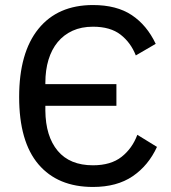

<svg xmlns="http://www.w3.org/2000/svg" viewBox="-20 -730 679 762"><path d="M349 12Q209 12 132.5 -78Q56 -168 56 -345Q56 -521 132.5 -615.5Q209 -710 349 -710Q443 -710 503 -670Q563 -630 598 -556L519 -510Q499 -561 458.5 -592.5Q418 -624 349 -624Q303 -624 268 -608Q233 -592 209 -563Q185 -534 172.5 -493Q160 -452 160 -401V-396H442V-310H160V-291Q161 -189 209 -131.5Q257 -74 349 -74Q420 -74 462.5 -107.5Q505 -141 525 -195L603 -147Q569 -73 506.5 -30.5Q444 12 349 12Z"/></svg>

Font: IBM Plex Sans Text
Style: Regular
Weight: 450
Designer: Mike Abbink, Paul van der Laan, Pieter van Rosmalen
Foundry: Bold Monday
Version: Version 3.005